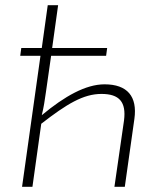

<svg xmlns="http://www.w3.org/2000/svg" viewBox="-20 -720 604 740"><path d="M383 -395C311 -395 230 -350 141 -276C149 -308 152 -331 157 -365L177 -505H389L393 -535H181L204 -700H164L141 -535H62L58 -505H136L65 0H105L139 -243C237 -319 301 -358 371 -358C440 -358 467 -327 458 -256L421 0H461L498 -262C510 -348 471 -395 383 -395Z"/></svg>

Font: Exo 2 Extra Light
Style: Italic
Weight: 250
Italic angle: -8°
Designer: Natanael Gama
Version: Version 1.001;PS 001.001;hotconv 1.0.88;makeotf.lib2.5.64775